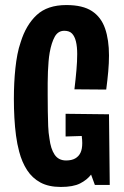

<svg xmlns="http://www.w3.org/2000/svg" viewBox="-20 -733 490 761"><path d="M35 -341Q35 -374 36.5 -404Q38 -434 41 -462.5Q44 -491 49 -517Q54 -543 62 -566Q83 -634 125.5 -673.5Q168 -713 243 -713Q308 -713 344.5 -689Q381 -665 396.5 -620Q412 -575 412 -513Q412 -483 409 -449.5Q406 -416 401 -378L275 -379Q280 -421 283 -455.5Q286 -490 286 -519Q286 -548 281 -568.5Q276 -589 265.5 -600Q255 -611 235 -611Q210 -611 197 -587.5Q184 -564 177 -525Q174 -508 172.5 -489Q171 -470 170 -449Q169 -428 169 -404.5Q169 -381 169 -357Q169 -322 169.5 -291Q170 -260 171 -233Q172 -206 176 -184Q181 -143 196.5 -120Q212 -97 242 -97Q264 -97 278 -105Q292 -113 299 -127.5Q306 -142 306 -166Q306 -172 305.5 -179Q305 -186 304 -194L240 -192V-282L412 -280L415 0H356L341 -41Q325 -20 297.5 -6Q270 8 221 8Q173 8 140.5 -9.5Q108 -27 87.5 -58.5Q67 -90 56 -132Q48 -162 43.5 -195.5Q39 -229 37 -266Q35 -303 35 -341Z"/></svg>

Font: Truculenta ExtraBold
Style: Regular
Weight: 800
Version: Version 1.002